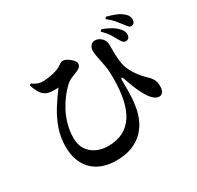

<svg xmlns="http://www.w3.org/2000/svg" viewBox="-187 -1061 1374 1340"><g transform="rotate(-30 500.0 -390.5)"><path d="M815 -666.8Q803.2 -689.7 786.4 -715.7Q769.6 -741.7 738.9 -772L750.1 -784.8Q787.3 -771.4 816.8 -754.4Q846.3 -737.3 865.2 -716.7Q880.3 -701.3 885.6 -688.4Q890.9 -675.4 890.4 -661.2Q890.1 -643.1 880.4 -634.5Q870.6 -625.8 856.8 -626.1Q842.6 -627.1 834.1 -637.4Q825.6 -647.7 815 -666.8ZM899.5 -738Q886.4 -755.8 866.2 -779.9Q846.1 -803.9 811.9 -830.6L821.8 -844.2Q862.6 -833.5 892.2 -821.6Q921.8 -809.8 943.6 -791.6Q961.1 -777.7 968.2 -762.2Q975.2 -746.7 974.7 -734.6Q974.4 -719.3 966.4 -708.8Q958.3 -698.3 941.7 -698.6Q929.5 -698.8 920.8 -710Q912.1 -721.2 899.5 -738ZM122.6 -693.8 132.9 -703.1Q152.3 -689.6 172.4 -681.1Q192.6 -672.7 214.6 -672.7Q233.9 -672.7 261.2 -676.2Q288.6 -679.7 315.6 -687.3Q342.6 -694.9 360.6 -705.5Q377.9 -715.8 385.9 -722.1Q393.9 -728.4 406.3 -728.4Q423.4 -728.4 443.1 -716.1Q462.9 -703.8 477.3 -687.7Q491.6 -671.6 491.6 -659.8Q491.6 -646.5 485 -636.5Q478.3 -626.5 457.1 -616.4Q435.7 -606.5 408.1 -596.3Q380.5 -586 356 -562.4Q331.1 -538.5 304.2 -503.7Q277.3 -468.9 254.3 -425.3Q231.4 -381.7 216.9 -330.1Q202.5 -278.6 202.5 -221.5Q202.5 -168 227.1 -130.4Q251.7 -92.9 293.5 -73.4Q335.2 -53.8 386.5 -53.8Q457.4 -53.8 507.8 -80.3Q558.3 -106.7 590.4 -157.2Q622.6 -207.7 637.8 -281.2Q653 -354.8 653 -448.9Q653 -478.2 650.9 -508.2Q648.8 -538.2 641.2 -572.5Q638.5 -586.2 634.4 -606Q630.3 -625.8 626.8 -646.1Q623.4 -666.4 623.4 -681.6Q623.4 -708.3 638.1 -724.3Q652.8 -740.3 672.4 -739.6Q691.8 -738.9 708.5 -728.5Q725.2 -718.2 735.4 -701.5Q745.5 -684.9 745.5 -665.6Q745.5 -623.5 746.3 -585.2Q747.1 -547 753.4 -510.4Q760.3 -474 777.9 -440.8Q795.4 -407.6 818.1 -379.5Q840.9 -351.5 863.4 -330.7Q881.8 -315 894.7 -293.1Q907.5 -271.1 907.8 -233.7Q907.8 -208.9 897.6 -191.8Q887.4 -174.7 866.7 -174.7Q846.3 -174.7 828.1 -189.7Q809.9 -204.6 795.7 -226.1Q782.8 -244.4 768.8 -271.8Q754.8 -299.2 741.7 -332.1Q728.7 -365.1 717.3 -398.6Q710.3 -421.5 703.8 -420.7Q697.4 -419.8 697.4 -394.9Q697.4 -375.9 697.8 -342.5Q698.3 -309.1 696 -267.5Q693.8 -226 685.4 -181Q678.2 -141.6 659.5 -99Q640.8 -56.4 605.9 -19.6Q571.1 17.2 516.4 39.8Q461.7 62.3 382.6 62.3Q331 62.3 284.4 47.6Q237.9 32.9 202.2 1.2Q166.6 -30.6 145.7 -79.8Q124.8 -129 124.8 -198Q124.8 -273.9 148.6 -341Q172.3 -408.2 210.2 -468.3Q248.1 -528.5 288.3 -581.6Q272 -579.8 246.3 -580.7Q220.7 -581.6 203.2 -586.7Q174.4 -596.2 155.8 -622.2Q137.1 -648.2 122.6 -693.8Z"/></g></svg>

Font: Noto Serif KR
Style: Regular
Weight: 200
Designer: Ryoko NISHIZUKA 西塚涼子 (kana & ideographs); Frank Grießhammer (Latin, Greek & Cyrillic); Wenlong ZHANG 张文龙 (bopomofo); San
Foundry: Adobe
Version: Version 2.001;hotconv 1.1.0;makeotfexe 2.6.0